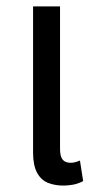

<svg xmlns="http://www.w3.org/2000/svg" viewBox="-20 -568 302 598"><path d="M177 10Q151 10 129.5 1.5Q108 -7 95.5 -30Q83 -53 83 -93V-548H167V-104Q167 -81 175 -71Q183 -61 200 -61Q207 -61 214.5 -63Q222 -65 229 -68L239 -4Q224 4 208.5 7Q193 10 177 10Z"/></svg>

Font: Noto Sans Thai Condensed
Style: Regular
Weight: 400
Width: 3
Designer: Monotype Design Team
Foundry: Monotype Imaging Inc.
Version: Version 2.002